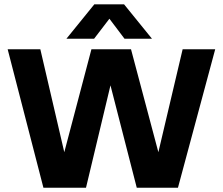

<svg xmlns="http://www.w3.org/2000/svg" viewBox="-20 -882 1046 902"><path d="M423 -861.5H563L694 -700H565L494 -794L422 -700H292ZM16 -650.5H169.5L282 -167L409.5 -650.5H595.5L724 -167L838 -650.5H991L816 0H622.5L499 -481L384 0H184Z"/></svg>

Font: Overused Grotesk
Style: Bold
Weight: 710
Version: Version 0.004